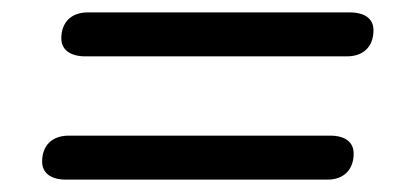

<svg xmlns="http://www.w3.org/2000/svg" viewBox="-20 -495 640 310"><path d="M118 -404H540C567 -404 583 -420 583 -446C583 -465 569 -475 544 -475H122C95 -475 79 -459 79 -433C79 -415 93 -404 118 -404ZM86 -205H509C535 -205 551 -221 551 -247C551 -265 538 -276 513 -276H91C64 -276 48 -260 48 -234C48 -216 62 -205 86 -205Z"/></svg>

Font: SN Pro Medium
Style: Italic
Weight: 400
Italic angle: -9°
Designer: Tobias Whetton
Foundry: Supernotes
Version: Version 1.001;Glyphs 3.2 (3249)